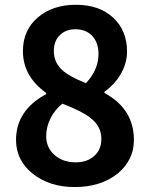

<svg xmlns="http://www.w3.org/2000/svg" viewBox="-20 -755 615 789"><path d="M287.1 13.7Q183.6 13.7 114.7 -41Q45.9 -95.7 45.9 -179.7Q45.9 -301.8 169.9 -368.2V-373Q74.2 -441.4 74.2 -544.9Q74.2 -630.9 135.7 -683.6Q196.3 -735.4 292 -735.4Q387.7 -735.4 444.8 -682.6Q502 -629.9 502 -543Q502 -493.2 473.6 -446.3Q449.2 -406.2 409.2 -377.9V-373Q530.3 -307.6 530.3 -179.7Q530.3 -97.7 463.9 -42Q393.6 13.7 287.1 13.7ZM291 -87.9Q337.9 -87.9 366.2 -113.3Q396.5 -138.7 396.5 -184.6Q396.5 -236.3 351.6 -270.5Q319.3 -296.9 236.3 -329.1Q206.1 -304.7 188.5 -270.5Q169.9 -234.4 169.9 -195.3Q169.9 -147.5 205.1 -117.2Q239.3 -87.9 291 -87.9ZM333 -413.1Q384.8 -467.8 384.8 -534.2Q384.8 -579.1 359.4 -606.9Q334 -634.8 289.1 -634.8Q251 -634.8 226.6 -611.3Q201.2 -586.9 201.2 -544.9Q201.2 -497.1 238.3 -464.8Q265.6 -440.4 333 -413.1Z"/></svg>

Font: Bpmf GenSeki Gothic B
Style: B
Weight: 700
Foundry: But Ko
Version: Version 1.320